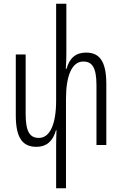

<svg xmlns="http://www.w3.org/2000/svg" viewBox="-20 -780 657 1033"><path d="M443 -497C388 -497 354 -468 338 -410H334C336 -438 337 -467 337 -495V-760H282V-239C282 -112 249 -38 189 -38C142 -38 118 -69 118 -167V-487H65V-159C65 -31 106 10 177 10C229 10 265 -20 281 -79H284C283 -52 282 -25 282 1V233H335V-248C335 -375 368 -449 428 -449C475 -449 499 -418 499 -321V0H552V-328C552 -457 511 -497 443 -497Z"/></svg>

Font: Noto Sans Armenian ExtraCondensed Light
Style: Regular
Weight: 300
Width: 2
Designer: Monotype Design Team
Foundry: Monotype Imaging Inc.
Version: Version 2.008